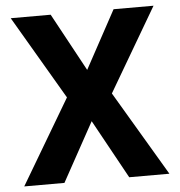

<svg xmlns="http://www.w3.org/2000/svg" viewBox="-51 -760 757 809"><g transform="rotate(-5 327.0 -355.5)"><path d="M19 0H189L326 -249L463 0H633L421 -358L628 -711H459L326 -466L193 -711H24L231 -358Z"/></g></svg>

Font: Asimov Pro
Style: Bd
Weight: 700
Designer: Google
Version: Version 2.000980; 2014